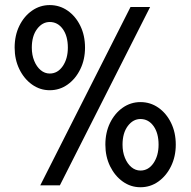

<svg xmlns="http://www.w3.org/2000/svg" viewBox="-20 -748 769 775"><path d="M180.7 -383.8Q141.6 -383.8 109.4 -406.7Q77.1 -429.7 58.1 -468.8Q39.1 -507.8 39.1 -555.7Q39.1 -605 58.1 -643.8Q77.1 -682.6 109.4 -705.1Q141.6 -727.5 180.7 -727.5Q220.7 -727.5 252.9 -705.1Q285.2 -682.6 304.2 -643.8Q323.2 -605 323.2 -555.7Q323.2 -507.8 304.2 -468.8Q285.2 -429.7 252.9 -406.7Q220.7 -383.8 180.7 -383.8ZM180.7 -451.2Q212.9 -451.2 233.4 -481.2Q253.9 -511.2 253.9 -555.7Q253.9 -602.5 233.4 -630.9Q212.9 -659.2 180.7 -659.2Q150.9 -659.2 129.6 -630.9Q108.4 -602.5 108.4 -555.7Q108.4 -525.9 118.2 -502.2Q127.9 -478.5 144.3 -464.8Q160.6 -451.2 180.7 -451.2ZM546.9 7.8Q507.8 7.8 475.6 -15.1Q443.4 -38.1 424.3 -77.1Q405.3 -116.2 405.3 -164.1Q405.3 -213.4 424.3 -252.2Q443.4 -291 475.6 -313.5Q507.8 -335.9 546.9 -335.9Q586.9 -335.9 619.1 -313.5Q651.4 -291 670.4 -252.2Q689.5 -213.4 689.5 -164.1Q689.5 -116.2 670.4 -77.1Q651.4 -38.1 619.1 -15.1Q586.9 7.8 546.9 7.8ZM546.9 -59.6Q579.1 -59.6 599.6 -89.6Q620.1 -119.6 620.1 -164.1Q620.1 -210.9 599.6 -239.3Q579.1 -267.6 546.9 -267.6Q517.1 -267.6 495.8 -239.3Q474.6 -210.9 474.6 -164.1Q474.6 -134.3 484.4 -110.6Q494.1 -86.9 510.5 -73.2Q526.9 -59.6 546.9 -59.6ZM142.6 0 506.8 -719.7H585.9L221.7 0Z"/></svg>

Font: Reddit Sans Condensed
Style: Regular
Weight: 400
Designer: Stephen Hutchings
Foundry: Reddit
Version: Version 1.014